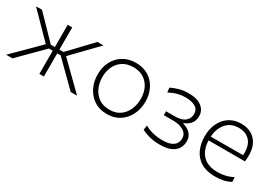

<svg xmlns="http://www.w3.org/2000/svg" viewBox="1 -1085 2345 1674"><g transform="rotate(30 1174.0 -248.0)"><path d="M24.5 0Q68 -43 111.5 -86Q154.5 -128.5 197 -171L278 -252.5L208 -323.5Q166 -366.5 124.5 -408.8Q83 -451 40 -494.5L98.5 -496.5Q134 -460 170 -423Q206 -386 241.5 -349.5L317.5 -270.5H359V-494.5H404.5V-270.5H445.5L520.5 -349Q554.5 -385.5 590 -422.5Q625 -459 658.5 -494.5H719Q677.5 -451.5 636.5 -409Q595 -366 554.5 -324.5L483.5 -250.5L563.5 -171.5Q607 -129 651 -86Q694.5 -43 738.5 0H674.5Q636.5 -37.5 601 -73Q565.5 -108 528 -144.5L439 -233H404.5V0H359V-233H320.5L231 -143Q195 -107.5 159.2 -71.5Q123.5 -35.5 88.5 0Z M1042.5 9.5Q966 9.5 912 -26.8Q858 -63 829.5 -122.5Q801 -182 801 -251Q801 -325 831.2 -382.5Q861.5 -440 915.8 -472.5Q970 -505 1042 -505Q1116.5 -505 1170 -471.8Q1223.5 -438.5 1252.5 -380.8Q1281.5 -323 1281.5 -251Q1281.5 -178 1251.8 -119Q1222 -60 1168.5 -25.2Q1115 9.5 1042.5 9.5ZM1042.5 -34.5Q1107 -34.5 1149.5 -65.5Q1192 -96.5 1213 -146Q1234 -195.5 1234 -251Q1234 -345 1182.5 -403Q1131 -461 1042.5 -461Q979 -461 935.8 -432.8Q892.5 -404.5 870.2 -357Q848 -309.5 848 -251Q848 -195.5 869.5 -146Q891 -96.5 934.2 -65.5Q977.5 -34.5 1042.5 -34.5Z M1575.5 9.5Q1512 9.5 1463.2 -4.5Q1414.5 -18.5 1390 -33.5L1397 -79.5Q1430 -59 1476.8 -47Q1523.5 -35 1573.5 -35Q1629.5 -35 1661.2 -48.8Q1693 -62.5 1706.2 -85Q1719.5 -107.5 1719.5 -134Q1719.5 -180.5 1678 -205.8Q1636.5 -231 1575.5 -231H1478.5V-270H1566Q1637.5 -270 1670 -299Q1702.5 -328 1702.5 -371Q1702.5 -418.5 1664.2 -439.5Q1626 -460.5 1567 -460.5Q1528 -460.5 1488.8 -450.5Q1449.5 -440.5 1406 -417L1400.5 -463Q1430.5 -479 1475.2 -492Q1520 -505 1572 -505Q1659 -505 1704.5 -469.2Q1750 -433.5 1750 -377.5Q1750 -327 1723 -297.5Q1696 -268 1662.5 -258V-252Q1684 -247 1708.2 -233Q1732.5 -219 1749.5 -194.2Q1766.5 -169.5 1766.5 -131.5Q1766.5 -96.5 1749.2 -64.2Q1732 -32 1690.2 -11.2Q1648.5 9.5 1575.5 9.5Z M2130 9.5Q2045 9.5 1989.2 -24.2Q1933.5 -58 1906.2 -116.8Q1879 -175.5 1879 -251Q1879 -325 1906.5 -382.2Q1934 -439.5 1984.2 -472.2Q2034.5 -505 2102 -505Q2191.5 -505 2244 -450.2Q2296.5 -395.5 2296.5 -296.5Q2296.5 -261 2292.5 -235.5H1926.5Q1929.5 -143 1980 -89Q2030.5 -35 2132.5 -35Q2170.5 -35 2209.5 -43.8Q2248.5 -52.5 2283.5 -72.5L2286.5 -26Q2226 9.5 2130 9.5ZM2103 -462.5Q2023 -462.5 1977.2 -409.5Q1931.5 -356.5 1926.5 -273.5L2252 -274.5Q2252.5 -283.5 2252.5 -295.5Q2252.5 -380.5 2211.2 -421.5Q2170 -462.5 2103 -462.5Z"/></g></svg>

Font: Heraclito ExtraLight
Style: Regular
Weight: 200
Designer: Kostas Bartsokas (font) & Cristiano Sobral (main changes)
Foundry: Kostas Bartsokas (font) & Cristiano Sobral (main changes)
Version: Version 1.00;July 8, 2020;FontCreator 13.0.0.2655 64-bit